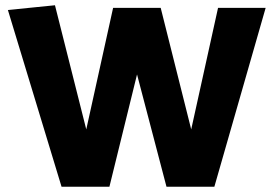

<svg xmlns="http://www.w3.org/2000/svg" viewBox="-20 -710 1040 730"><path d="M990 -680 795 0H613L501 -427L396 0H214L10 -672L189 -690L308 -218L410 -680H591L707 -218L809 -680Z"/></svg>

Font: Catamaran Black
Style: Regular
Weight: 900
Designer: Pria Ravichandran
Version: Version 2.000